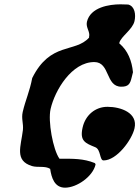

<svg xmlns="http://www.w3.org/2000/svg" viewBox="-20 -801 645 888"><path d="M362 -211C348 -149 374 -139 421 -120C447 -109 440 -59 459 -59C520 -59 590 -154 602 -207C619 -279 539 -307 477 -307C421 -307 375 -269 362 -211ZM212 -20C218 21 232 67 281 67C335 67 409 16 422 -40C422 -41 420 -46 418 -47C366 -68 319 -67 255 -67C225 -109 201 -241 214 -297C234 -384 312 -514 416 -514C490 -514 467 -400 541 -400C574 -400 582 -413 589 -443L595 -467C590 -519 571 -568 532 -600V-603C539 -632 593 -664 602 -703C609 -733 604 -772 573 -780C568 -780 542 -781 537 -781C486 -781 398 -768 382 -700C376 -673 398 -655 392 -630V-627C327 -555 213 -609 129 -440C117 -377 98 -339 85 -283C78 -252 89 -230 86 -200C77 -124 46 -58 128 -33C154 -25 189 -35 212 -20Z"/></svg>

Font: Charger
Style: OversprayIt
Weight: 400
Designer: Jasper
Foundry: Cannot Into Space Fonts
Version: Version 0.980